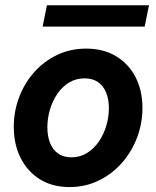

<svg xmlns="http://www.w3.org/2000/svg" viewBox="-20 -720 607 747"><path d="M250.5 7.8Q183.8 7.8 135.2 -22.5Q86.6 -52.9 60.1 -105.7Q33.6 -158.6 33.6 -226.4Q33.6 -286.8 54.4 -341.6Q75.1 -396.4 112.9 -439Q150.8 -481.6 202.3 -506.3Q253.9 -530.9 315.5 -530.9Q382.5 -530.9 431.6 -501.2Q480.8 -471.6 507.5 -419.6Q534.2 -367.7 534.2 -300Q534.2 -239.7 513.2 -184.5Q492.1 -129.2 453.9 -85.9Q415.7 -42.6 363.8 -17.4Q311.9 7.8 250.5 7.8ZM257.8 -107.9Q291.3 -107.9 318.3 -124.6Q345.4 -141.3 364.4 -169Q383.5 -196.8 393.5 -230.7Q403.6 -264.7 403.6 -298.9Q403.6 -334.1 392.7 -360.3Q381.9 -386.6 360.9 -400.9Q339.9 -415.2 309.2 -415.2Q275.2 -415.2 248.3 -398.6Q221.4 -382 202.7 -354.3Q184 -326.6 174.1 -292.9Q164.3 -259.1 164.3 -224.9Q164.3 -189.7 174.9 -163.3Q185.6 -136.9 206.5 -122.4Q227.3 -107.9 257.8 -107.9ZM145.8 -616.4 162.6 -699.6H559.6L542.9 -616.4Z"/></svg>

Font: Reddit Sans
Style: Italic
Weight: 400
Italic angle: -11.25°
Designer: Stephen Hutchings
Version: Version 1.013